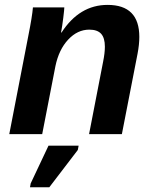

<svg xmlns="http://www.w3.org/2000/svg" viewBox="-20 -559 640 800"><path d="M351.1 0 409.7 -302.2Q417 -338.4 417 -364.3Q417 -400.9 401.4 -418.2Q385.7 -435.5 352.1 -435.5Q302.7 -435.5 263.9 -393.8Q225.1 -352.1 210.9 -283.2L155.8 0H18.6L98.1 -410.2Q114.3 -491.2 117.2 -528.3H248Q248 -520.5 243.7 -485.1Q239.3 -449.7 234.4 -423.3H236.3Q311 -538.6 428.2 -538.6Q560.5 -538.6 560.5 -405.3Q560.5 -373.5 553.2 -335.4L487.8 0ZM105 221.2 107.9 205.1 182.1 47.9H307.6L304.2 65.9L185.5 221.2Z"/></svg>

Font: Liberation Mono
Style: Bold Italic
Weight: 700
Italic angle: -12°
Monospace: yes
Designer: Steve Matteson
Foundry: Ascender Corporation
Version: Version 2.1.5